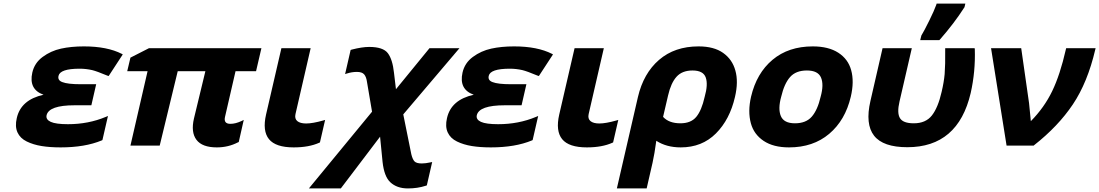

<svg xmlns="http://www.w3.org/2000/svg" viewBox="-20 -816 6160 1076"><path d="M497 -423Q462 -431 426 -431Q317 -431 308 -391Q302 -366 329 -356Q359 -344 432 -344H519L492 -226H398Q254 -226 241 -170Q236 -146 264.5 -133Q293 -120 361 -120Q475 -120 573 -161L585 -166L554 -31L550 -29Q456 10 320 10Q260 10 213.5 2.5Q167 -5 130 -23Q93 -41 78 -74Q63 -107 74 -154Q97 -257 224 -285Q140 -315 161 -409Q173 -463 219 -497Q265 -531 322 -543.5Q379 -556 450 -556Q581 -556 663 -514L668 -511L589 -390L582 -392Q522 -417 497 -423Z M1300 -417 1241 -161Q1232 -122 1271 -122Q1300 -122 1334 -138L1346 -144L1318 -20L1313 -18Q1259 10 1195 10Q1113 10 1081 -32.5Q1049 -75 1067 -152L1131 -417H976L875 0H711L807 -417H693L711 -493L815 -546H1445L1415 -417Z M1769 -16Q1711 10 1626 10Q1525 10 1487.5 -36Q1450 -82 1471 -174L1557 -546H1721L1636 -177Q1630 -151 1646 -137.5Q1662 -124 1696 -124Q1732 -124 1792 -141L1802 -144L1773 -18Z M1951 -538Q2009 -553 2049 -553Q2127 -553 2153.5 -518Q2180 -483 2188 -408L2199 -316L2387 -546H2555L2240 -175L2285 48Q2292 77 2303 88.5Q2314 100 2344 100Q2365 100 2392 94L2402 92L2372 223L2366 225Q2320 240 2266 240Q2204 240 2167 205Q2133 173 2124 92L2110 -50L1890 240H1711L2065 -190L2037 -355Q2033 -385 2021 -399Q2009 -413 1980 -413Q1952 -413 1924 -404L1914 -401L1945 -536Z M2908 -423Q2873 -431 2837 -431Q2728 -431 2719 -391Q2713 -366 2740 -356Q2770 -344 2843 -344H2930L2903 -226H2809Q2665 -226 2652 -170Q2647 -146 2675.5 -133Q2704 -120 2772 -120Q2886 -120 2984 -161L2996 -166L2965 -31L2961 -29Q2867 10 2731 10Q2671 10 2624.5 2.5Q2578 -5 2541 -23Q2504 -41 2489 -74Q2474 -107 2485 -154Q2508 -257 2635 -285Q2551 -315 2572 -409Q2584 -463 2630 -497Q2676 -531 2733 -543.5Q2790 -556 2861 -556Q2992 -556 3074 -514L3079 -511L3000 -390L2993 -392Q2933 -417 2908 -423Z M3412 -16Q3354 10 3269 10Q3168 10 3130.5 -36Q3093 -82 3114 -174L3200 -546H3364L3279 -177Q3273 -151 3289 -137.5Q3305 -124 3339 -124Q3375 -124 3435 -141L3445 -144L3416 -18Z M3437 240 3555 -272Q3586 -405 3673.5 -480.5Q3761 -556 3895 -556Q3981 -556 4032.5 -519.5Q4084 -483 4101 -421Q4119 -358 4099 -273Q4070 -146 3992 -68Q3914 10 3795 10Q3715 10 3658 -27Q3648 47 3637 96L3604 240ZM3793 -125Q3852 -125 3882 -161Q3912 -197 3929 -273Q3949 -343 3935 -382Q3921 -421 3861 -421Q3803 -421 3771.5 -386Q3740 -351 3724 -281L3696 -161Q3729 -125 3793 -125Z M4579 -274Q4598 -342 4581 -381.5Q4564 -421 4502 -421Q4440 -421 4407.5 -384Q4375 -347 4358 -274Q4339 -206 4356 -165.5Q4373 -125 4435 -125Q4497 -125 4529.5 -162.5Q4562 -200 4579 -274ZM4188 -125Q4170 -191 4189 -274Q4220 -406 4309.5 -481Q4399 -556 4535 -556Q4623 -556 4678 -520.5Q4733 -485 4750 -423Q4768 -359 4748 -274Q4717 -142 4627 -66Q4537 10 4402 10Q4314 10 4259.5 -26.5Q4205 -63 4188 -125Z M5443 -540Q5447 -415 5420 -295Q5349 9 5065 9Q4929 9 4878.5 -55.5Q4828 -120 4858 -250L4926 -546H5090L5021 -247Q5006 -183 5023.5 -154Q5041 -125 5101 -125Q5168 -125 5202.5 -169Q5237 -213 5257 -301Q5270 -356 5274 -401Q5278 -452 5277 -537V-546H5442ZM5143 -615V-616Q5160 -644 5188 -701Q5216 -758 5227 -789L5229 -796H5390L5385 -775L5384 -774Q5327 -685 5248 -595L5244 -591H5137Z M6120 -546 6118 -538Q6075 -354 5992.5 -231Q5910 -108 5775 -2L5773 0H5621L5534 -546H5703L5747 -238L5757 -137Q5832 -213 5876.5 -305Q5921 -397 5953 -538L5955 -546Z"/></svg>

Font: Passageway
Style: BdIt
Weight: 700
Foundry: Ascender Corporation
Version: Version 1.11